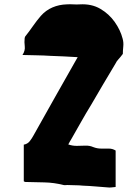

<svg xmlns="http://www.w3.org/2000/svg" viewBox="-20 -812 627 880"><path d="M211 -556Q180 -558 149 -558.5Q118 -559 83 -560Q96 -580 93.5 -599.5Q91 -619 93 -637Q94 -639 94 -641Q94 -643 95 -644Q114 -668 131 -692.5Q148 -717 167 -739Q190 -765 220.5 -778Q251 -791 286 -792Q301 -793 316 -792Q331 -791 346 -792Q400 -795 440 -771.5Q480 -748 506 -711Q532 -674 542 -635Q547 -618 545 -598.5Q543 -579 543 -565Q532 -550 523 -540.5Q514 -531 509 -520Q481 -473 453 -426Q425 -379 398 -332Q374 -293 351.5 -253Q329 -213 306 -173Q303 -169 300 -163Q297 -157 293 -150Q313 -143 333 -143.5Q353 -144 372 -144.5Q391 -145 407 -138Q425 -131 443 -131Q461 -131 478.5 -131Q496 -131 510 -122V45Q500 46 491 47Q482 48 474 47Q446 45 417.5 42.5Q389 40 361 39Q342 37 324 37Q306 37 289 36Q284 36 279.5 36.5Q275 37 271 36Q228 25 184 24Q140 23 96 22Q95 22 93 21Q91 20 89 19V-149Q106 -152 116 -164.5Q126 -177 134 -192Q184 -281 234 -370Q284 -459 336 -550Q303 -552 272.5 -553.5Q242 -555 211 -556Z"/></svg>

Font: Palette Mosaic
Style: Regular
Weight: 400
Designer: Shibuyafont
Version: Version 1.001